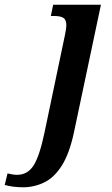

<svg xmlns="http://www.w3.org/2000/svg" viewBox="-154 -556 475 816"><path d="M-53 240Q-77 240 -96.5 237.5Q-116 235 -134 230L-122 181Q-115 183 -103 185Q-91 187 -81 187Q-37 187 -11.5 147.5Q14 108 35 8L122 -407Q128 -436 128 -448Q128 -472 115.5 -480Q103 -488 77 -488H62L72 -536H275L160 8Q141 96 109.5 146.5Q78 197 36.5 218Q-5 239 -53 240Z"/></svg>

Font: Noto Serif SemiCondensed SemiBold
Style: Italic
Weight: 600
Width: 4
Italic angle: -12°
Designer: Monotype Design Team
Foundry: Monotype Imaging Inc.
Version: Version 2.014; ttfautohint (v1.8.4.7-5d5b)